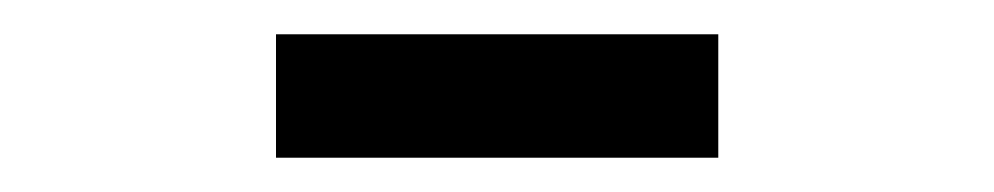

<svg xmlns="http://www.w3.org/2000/svg" viewBox="-20 -728 580 112"><path d="M141 -708H399V-636H141Z"/></svg>

Font: IBM Plex Sans Cond Text
Style: Regular
Weight: 450
Width: 3
Designer: Mike Abbink, Paul van der Laan, Pieter van Rosmalen
Foundry: Bold Monday
Version: Version 1.3